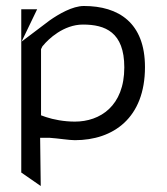

<svg xmlns="http://www.w3.org/2000/svg" viewBox="-20 -432 557 641"><path d="M51 144 116 189 114 28H144H145C175 30 210 36 230 36C358 36 464 -38 464 -208C464 -356 376 -412 260 -412C222 -412 176 -385 146 -364L52 -293L104 -401H51ZM117 -47V-268L122 -278L124 -280C141 -301 192 -350 257 -350C331 -350 395 -325 395 -207C395 -78 314 -26 230 -26C193 -26 158 -33 134 -41Z"/></svg>

Font: Charger Static
Style: Regular
Weight: 1000
Designer: Jasper
Foundry: KineticPlasma Fonts/Cannot Into Space Fonts
Version: Version 1.1